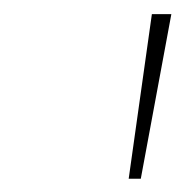

<svg xmlns="http://www.w3.org/2000/svg" viewBox="-20 -748 269 279"><path d="M167 -488.3 200.7 -727.5H229L184.6 -488.3Z"/></svg>

Font: Inter Display Thin
Style: Italic
Weight: 100
Italic angle: -9.39999°
Designer: Rasmus Andersson
Foundry: rsms
Version: Version 4.000;git-a52131595